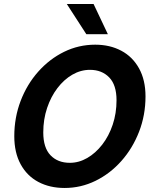

<svg xmlns="http://www.w3.org/2000/svg" viewBox="-20 -923 767 954"><path d="M51 -246Q51 -339 82.5 -421.5Q114 -504 170 -567Q226 -630 298.5 -665.5Q371 -701 453 -701Q526 -701 582.5 -671Q639 -641 671 -583Q703 -525 703 -444Q703 -351 671 -268.5Q639 -186 583 -123Q527 -60 454.5 -24.5Q382 11 301 11Q227 11 170.5 -19Q114 -49 82.5 -107Q51 -165 51 -246ZM195 -265Q195 -189 231 -151.5Q267 -114 327 -114Q372 -114 413.5 -138Q455 -162 488 -204.5Q521 -247 540 -303.5Q559 -360 559 -425Q559 -501 522.5 -538.5Q486 -576 427 -576Q381 -576 339.5 -552Q298 -528 265.5 -485.5Q233 -443 214 -386.5Q195 -330 195 -265ZM312 -903H445L516 -753H409Z"/></svg>

Font: Radio Canada SemiBold
Style: Italic
Weight: 600
Italic angle: -12°
Designer: Charles Daoud, Etienne Aubert Bonn, Alexandre Saumier Demers, Jacques Le Bailly
Foundry: Radio-Canada
Version: Version 2.104; ttfautohint (v1.8.4.7-5d5b);gftools[0.9.28.de